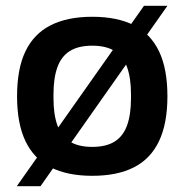

<svg xmlns="http://www.w3.org/2000/svg" viewBox="-20 -596 638 664"><path d="M299 12Q213 12 155 -17.5Q97 -47 68 -108Q39 -169 39 -263Q39 -358 68 -418.5Q97 -479 155 -508.5Q213 -538 299 -538Q386 -538 443.5 -508.5Q501 -479 530 -418.5Q559 -358 559 -263Q559 -169 530 -108Q501 -47 443.5 -17.5Q386 12 299 12ZM299 -88Q347 -88 376.5 -106.5Q406 -125 419.5 -162.5Q433 -200 433 -256V-270Q433 -326 419.5 -363.5Q406 -401 376.5 -419.5Q347 -438 299 -438Q251 -438 221.5 -419.5Q192 -401 178.5 -363.5Q165 -326 165 -270V-256Q165 -200 178.5 -162.5Q192 -125 221.5 -106.5Q251 -88 299 -88ZM38 48 478 -576H559L120 48Z"/></svg>

Font: Archivo SemiBold
Style: Regular
Weight: 600
Designer: Hector Gatti
Foundry: Omnibus-Type
Version: Version 2.001